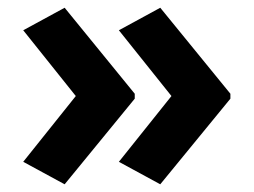

<svg xmlns="http://www.w3.org/2000/svg" viewBox="-20 -522 655 496"><path d="M328.1 -267.1 147 -45.9 40 -104 175.8 -273.9 40 -443.8 147 -502 328.1 -279.8ZM575.2 -267.1 394 -45.9 287.1 -104 422.9 -273.9 287.1 -443.8 394 -502 575.2 -279.8Z"/></svg>

Font: NotoSans-Bold
Style: Bold
Weight: 700
Designer: Monotype Design team
Foundry: Monotype Imaging Inc.
Version: Version 1.04